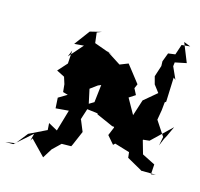

<svg xmlns="http://www.w3.org/2000/svg" viewBox="-213 -970 1235 1185"><g transform="rotate(15 404.5 -377.5)"><path d="M60 0 70 -17 163 79 201 18 252 -31 313 -32 319 -44 358 -135 328 -208 326 -206 354 -293 330 -404 375 -437 394 -445 381 -332 316 -293 321 -282 417 -270 419 -264 525 -217 601 -211 530 -298 538 -211 516 -158 560 -107 571 -118 667 -89 671 -54 767 0V2L863 3L833 8L837 -56L754 -98L730 -182L734 -220L724 -185L771 -190L896 -310L867 -247L854 -223L835 -177L846 -234L784 -328L795 -392L800 -443L808 -449L814 -605L828 -594L793 -672L796 -697L869 -712L820 -834L863 -817L809 -812L787 -746L742 -740L721 -684L722 -654L699 -583L712 -534L747 -488L665 -419L632 -316L577 -414L617 -440L597 -479L609 -507L549 -584L523 -617L470 -596L375 -657L410 -642L291 -685L283 -751L314 -763L240 -745L167 -647L228 -652L149 -562L166 -604L161 -520L108 -461L159 -435L173 -391L178 -342L210 -333L155 -300L159 -233L242 -240L202 -103L144 -135L147 -91L36 -37L-24 39L-87 48H-36L72 -47Z"/></g></svg>

Font: Hussar Lance
Style: Italic
Weight: 700
Foundry: Cannot Into Space Fonts, PlusOne Fonts
Version: Version 2.27